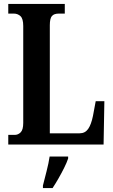

<svg xmlns="http://www.w3.org/2000/svg" viewBox="-20 -734 575 975"><path d="M22 0V-49H55Q72 -49 85 -62Q98 -75 98 -110V-602Q98 -639 84 -652Q70 -665 50 -665H22V-714H309V-665H279Q254 -665 243.5 -652.5Q233 -640 233 -606V-57H384Q412 -57 427.5 -79Q443 -101 452 -145L466 -220H510L506 0ZM198 208Q206 176 216.5 135.5Q227 95 232 61H326V71Q319 92 305.5 119Q292 146 276.5 173Q261 200 247 221H198Z"/></svg>

Font: Noto Serif Thai ExtraCondensed
Style: Bold
Weight: 700
Width: 2
Designer: Monotype Design Team
Foundry: Monotype Imaging Inc.
Version: Version 2.002; ttfautohint (v1.8.4.7-5d5b)